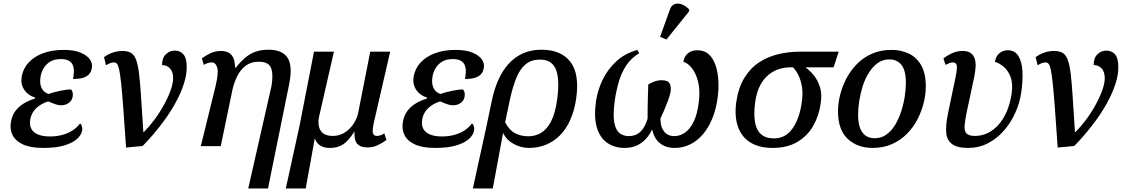

<svg xmlns="http://www.w3.org/2000/svg" viewBox="-20 -829 6381 1089"><path d="M225 10Q153 10 110 -10Q67 -30 51 -63.5Q35 -97 42 -137Q49 -177 70 -203Q91 -229 119.5 -245Q148 -261 178 -270L180 -275Q137 -289 116.5 -321.5Q96 -354 103 -394Q111 -440 142 -474Q173 -508 224 -527Q275 -546 341 -546Q400 -546 437 -530.5Q474 -515 490 -492Q506 -469 501 -444Q498 -423 486 -409Q474 -395 451.5 -388Q429 -381 394 -381Q402 -419 397.5 -444Q393 -469 375.5 -481.5Q358 -494 325 -494Q289 -494 265 -479.5Q241 -465 227.5 -442.5Q214 -420 210 -394Q206 -370 209.5 -350Q213 -330 224.5 -316.5Q236 -303 254 -296Q290 -308 326.5 -315Q363 -322 382 -322Q391 -313 392.5 -301.5Q394 -290 392 -280Q388 -257 368.5 -244Q349 -231 323 -232Q310 -232 290.5 -239Q271 -246 254 -254Q228 -246 206.5 -232Q185 -218 171 -198.5Q157 -179 152 -154Q146 -121 157.5 -99Q169 -77 196 -66Q223 -55 264 -55Q302 -55 334.5 -64Q367 -73 392 -89.5Q417 -106 434 -129Q441 -124 444.5 -113Q448 -102 446 -89Q442 -64 417.5 -41.5Q393 -19 346 -4.5Q299 10 225 10Z M570 -505Q595 -523 621.5 -531.5Q648 -540 673 -540Q703 -540 721.5 -530Q740 -520 751 -492.5Q762 -465 768.5 -413.5Q775 -362 780 -280.5Q785 -199 793 -80H796Q826 -110 855.5 -149.5Q885 -189 909 -232.5Q933 -276 947.5 -316Q962 -356 962 -386Q962 -421 944.5 -440.5Q927 -460 899 -460Q899 -501 921 -521.5Q943 -542 970 -542Q1002 -542 1020.5 -520.5Q1039 -499 1039 -449Q1039 -402 1022 -351Q1005 -300 977.5 -249.5Q950 -199 916.5 -152.5Q883 -106 849.5 -67Q816 -28 789 -1L695 8Q686 -124 679.5 -212Q673 -300 667.5 -352.5Q662 -405 656.5 -431.5Q651 -458 644 -466.5Q637 -475 626 -475Q616 -475 605.5 -471Q595 -467 581 -459Z M1388 240 1520 -342Q1531 -407 1517.5 -443Q1504 -479 1447 -479Q1404 -479 1374 -456.5Q1344 -434 1325.5 -397Q1307 -360 1298 -318L1232 0H1119L1202 -338Q1221 -416 1212 -445.5Q1203 -475 1181 -475Q1172 -475 1160.5 -472Q1149 -469 1136 -461L1125 -498Q1146 -514 1173.5 -527Q1201 -540 1234 -540Q1256 -540 1273.5 -532Q1291 -524 1301.5 -504.5Q1312 -485 1313 -446H1318Q1352 -489 1382 -510.5Q1412 -532 1441.5 -539.5Q1471 -547 1503 -547Q1582 -547 1611.5 -500.5Q1641 -454 1620 -351L1500 240Z M1601 240 1679 -116 1761 -536H1874L1789 -164Q1784 -138 1788.5 -113.5Q1793 -89 1812 -73.5Q1831 -58 1868 -58Q1904 -58 1934 -76.5Q1964 -95 1984 -125Q2004 -155 2011 -186L2080 -536H2193L2101 -136Q2091 -91 2095 -74.5Q2099 -58 2119 -58Q2128 -58 2138 -61.5Q2148 -65 2160 -72L2172 -35Q2149 -18 2122.5 -5.5Q2096 7 2065 7Q2035 7 2018 -3.5Q2001 -14 1995 -33.5Q1989 -53 1991 -81H1989Q1972 -54 1952.5 -33Q1933 -12 1909 -1Q1885 10 1851 10Q1827 10 1810.5 3.5Q1794 -3 1783 -14.5Q1772 -26 1767 -42H1765L1714 240Z M2448 10Q2376 10 2333 -10Q2290 -30 2274 -63.5Q2258 -97 2265 -137Q2272 -177 2293 -203Q2314 -229 2342.5 -245Q2371 -261 2401 -270L2403 -275Q2360 -289 2339.5 -321.5Q2319 -354 2326 -394Q2334 -440 2365 -474Q2396 -508 2447 -527Q2498 -546 2564 -546Q2623 -546 2660 -530.5Q2697 -515 2713 -492Q2729 -469 2724 -444Q2721 -423 2709 -409Q2697 -395 2674.5 -388Q2652 -381 2617 -381Q2625 -419 2620.5 -444Q2616 -469 2598.5 -481.5Q2581 -494 2548 -494Q2512 -494 2488 -479.5Q2464 -465 2450.5 -442.5Q2437 -420 2433 -394Q2429 -370 2432.5 -350Q2436 -330 2447.5 -316.5Q2459 -303 2477 -296Q2513 -308 2549.5 -315Q2586 -322 2605 -322Q2614 -313 2615.5 -301.5Q2617 -290 2615 -280Q2611 -257 2591.5 -244Q2572 -231 2546 -232Q2533 -232 2513.5 -239Q2494 -246 2477 -254Q2451 -246 2429.5 -232Q2408 -218 2394 -198.5Q2380 -179 2375 -154Q2369 -121 2380.5 -99Q2392 -77 2419 -66Q2446 -55 2487 -55Q2525 -55 2557.5 -64Q2590 -73 2615 -89.5Q2640 -106 2657 -129Q2664 -124 2667.5 -113Q2671 -102 2669 -89Q2665 -64 2640.5 -41.5Q2616 -19 2569 -4.5Q2522 10 2448 10Z M2769 -255Q2782 -320 2805.5 -373.5Q2829 -427 2864 -466Q2899 -505 2945.5 -526Q2992 -547 3051 -547Q3162 -547 3215 -478.5Q3268 -410 3248 -270Q3238 -201 3214 -148Q3190 -95 3154.5 -60Q3119 -25 3075 -7.5Q3031 10 2982 10Q2933 10 2892 -13.5Q2851 -37 2835 -73H2833L2775 240H2662L2739 -112ZM2977 -56Q3015 -56 3047.5 -74.5Q3080 -93 3104.5 -138.5Q3129 -184 3140 -264Q3150 -336 3144.5 -387Q3139 -438 3114.5 -464.5Q3090 -491 3042 -491Q2994 -491 2962 -465Q2930 -439 2909 -388Q2888 -337 2872 -263L2845 -135Q2869 -90 2902 -73Q2935 -56 2977 -56Z M3360 -252Q3369 -316 3397.5 -375.5Q3426 -435 3475 -480.5Q3524 -526 3595 -546L3605 -527Q3559 -499 3531.5 -457Q3504 -415 3489.5 -364.5Q3475 -314 3467 -259Q3456 -179 3464 -135Q3472 -91 3494 -74Q3516 -57 3546 -57Q3571 -57 3590.5 -66.5Q3610 -76 3625.5 -97Q3641 -118 3653 -155Q3653 -186 3653.5 -221Q3654 -256 3655 -290Q3656 -324 3657 -350Q3674 -360 3693 -367Q3712 -374 3733 -374Q3769 -374 3779 -354Q3789 -334 3782 -301Q3778 -283 3767.5 -255Q3757 -227 3745.5 -200Q3734 -173 3726 -157Q3726 -123 3736 -101Q3746 -79 3763.5 -68Q3781 -57 3804 -57Q3837 -57 3865.5 -77Q3894 -97 3914.5 -139Q3935 -181 3943 -246Q3952 -313 3940 -363Q3928 -413 3904.5 -442.5Q3881 -472 3856 -478Q3861 -510 3882 -527Q3903 -544 3935 -544Q3975 -544 4000.5 -520.5Q4026 -497 4039 -457.5Q4052 -418 4054.5 -369.5Q4057 -321 4050 -272Q4041 -208 4020 -156.5Q3999 -105 3967 -67.5Q3935 -30 3894.5 -10Q3854 10 3806 10Q3764 10 3734.5 -8.5Q3705 -27 3690.5 -59Q3676 -91 3675 -130L3692 -129Q3679 -88 3656.5 -57Q3634 -26 3601 -8Q3568 10 3522 10Q3466 10 3424.5 -18.5Q3383 -47 3365.5 -105Q3348 -163 3360 -252ZM3760 -605 3724 -620 3780 -776Q3787 -795 3800 -802.5Q3813 -810 3828.5 -808.5Q3844 -807 3859.5 -798Q3875 -789 3889 -776L3888 -764Z M4362 10Q4286 10 4236 -21Q4186 -52 4165.5 -110.5Q4145 -169 4156 -250Q4168 -332 4202 -387.5Q4236 -443 4286 -475.5Q4336 -508 4395.5 -522Q4455 -536 4519 -536H4737L4708 -447H4548Q4573 -430 4596 -401.5Q4619 -373 4631 -334Q4643 -295 4635 -244Q4626 -175 4593.5 -117Q4561 -59 4503.5 -24.5Q4446 10 4362 10ZM4370 -44Q4435 -44 4474.5 -99.5Q4514 -155 4527 -245Q4535 -298 4528.5 -337Q4522 -376 4508 -403.5Q4494 -431 4478 -447H4458Q4433 -447 4402.5 -438.5Q4372 -430 4343 -408Q4314 -386 4292.5 -347Q4271 -308 4263 -247Q4255 -187 4261.5 -141Q4268 -95 4294.5 -69.5Q4321 -44 4370 -44Z M4929 10Q4843 10 4788 -41.5Q4733 -93 4733 -198Q4733 -242 4745 -290.5Q4757 -339 4781 -384.5Q4805 -430 4841 -466.5Q4877 -503 4926 -524.5Q4975 -546 5037 -546Q5091 -546 5135 -525Q5179 -504 5205 -458.5Q5231 -413 5231 -338Q5231 -295 5219.5 -247.5Q5208 -200 5185 -154.5Q5162 -109 5126 -72Q5090 -35 5041 -12.5Q4992 10 4929 10ZM4942 -45Q4979 -45 5008 -66Q5037 -87 5057.5 -121.5Q5078 -156 5091.5 -197.5Q5105 -239 5111.5 -281Q5118 -323 5118 -358Q5118 -430 5093 -461Q5068 -492 5024 -492Q4986 -492 4957.5 -471Q4929 -450 4907.5 -415.5Q4886 -381 4873 -339.5Q4860 -298 4853.5 -256Q4847 -214 4847 -178Q4847 -130 4859 -100.5Q4871 -71 4892 -58Q4913 -45 4942 -45Z M5471 10Q5407 10 5378 -13.5Q5349 -37 5346.5 -79.5Q5344 -122 5356 -181L5401 -397Q5410 -441 5406.5 -458Q5403 -475 5384 -475Q5375 -475 5364.5 -471Q5354 -467 5343 -461L5331 -498Q5350 -513 5378.5 -526.5Q5407 -540 5439 -540Q5468 -540 5484.5 -529Q5501 -518 5508 -497.5Q5515 -477 5513.5 -451Q5512 -425 5506 -394L5461 -183Q5453 -143 5451 -115Q5449 -87 5461.5 -72.5Q5474 -58 5510 -58Q5550 -58 5584.5 -75.5Q5619 -93 5646.5 -125Q5674 -157 5692 -201Q5710 -245 5718 -299Q5726 -356 5711.5 -393.5Q5697 -431 5671.5 -451.5Q5646 -472 5623 -478Q5628 -510 5648.5 -527Q5669 -544 5695 -544Q5736 -544 5756 -511.5Q5776 -479 5779 -426Q5782 -373 5773 -309Q5765 -248 5739.5 -191Q5714 -134 5674.5 -88.5Q5635 -43 5583.5 -16.5Q5532 10 5471 10Z M5854 -505Q5879 -523 5905.5 -531.5Q5932 -540 5957 -540Q5987 -540 6005.5 -530Q6024 -520 6035 -492.5Q6046 -465 6052.5 -413.5Q6059 -362 6064 -280.5Q6069 -199 6077 -80H6080Q6110 -110 6139.5 -149.5Q6169 -189 6193 -232.5Q6217 -276 6231.5 -316Q6246 -356 6246 -386Q6246 -421 6228.5 -440.5Q6211 -460 6183 -460Q6183 -501 6205 -521.5Q6227 -542 6254 -542Q6286 -542 6304.5 -520.5Q6323 -499 6323 -449Q6323 -402 6306 -351Q6289 -300 6261.5 -249.5Q6234 -199 6200.5 -152.5Q6167 -106 6133.5 -67Q6100 -28 6073 -1L5979 8Q5970 -124 5963.5 -212Q5957 -300 5951.5 -352.5Q5946 -405 5940.5 -431.5Q5935 -458 5928 -466.5Q5921 -475 5910 -475Q5900 -475 5889.5 -471Q5879 -467 5865 -459Z"/></svg>

Font: ET Text
Style: Italic
Weight: 470
Italic angle: -12°
Designer: Monotype Design Team
Foundry: Monotype Imaging Inc.
Version: Version 2.009